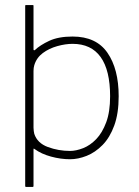

<svg xmlns="http://www.w3.org/2000/svg" viewBox="-20 -625 551 762"><path d="M451 -243Q451 -175 433.5 -127Q416 -79 387 -49.5Q358 -20 324 -6.5Q290 7 258 7Q221 7 182.5 -3.5Q144 -14 118 -33Q117 -34 115 -35Q113 -36 113 -32Q113 4 113 40.5Q113 77 113 113Q113 115 112 116Q111 117 109 117Q103 117 96.5 117Q90 117 84 117Q82 117 81 116Q80 115 80 113Q80 -66 80 -245Q80 -424 80 -602Q80 -604 81 -604.5Q82 -605 84 -605Q90 -605 96.5 -605Q103 -605 109 -605Q111 -605 112 -604.5Q113 -604 113 -602Q113 -559 113 -515.5Q113 -472 113 -428Q113 -427 114 -426Q115 -425 118 -426Q139 -446 175.5 -463Q212 -480 268 -480Q362 -480 406.5 -415.5Q451 -351 451 -243ZM417 -243Q417 -346 379.5 -398.5Q342 -451 268 -451Q240 -451 207.5 -442Q175 -433 150 -414.5Q125 -396 116 -366Q113 -356 113 -343Q113 -287 113 -230.5Q113 -174 113 -118Q113 -111 114 -105Q115 -99 116 -94Q128 -57 170 -41.5Q212 -26 258 -26Q282 -26 310 -37Q338 -48 362 -73Q386 -98 401.5 -139.5Q417 -181 417 -243Z"/></svg>

Font: Glory Thin Thin
Style: Regular
Weight: 250
Version: Version 1.011